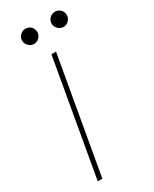

<svg xmlns="http://www.w3.org/2000/svg" viewBox="-170 -678 578 722"><g transform="rotate(-30 119.5 -316.5)"><path d="M27 0 115 -501H135L47 0ZM78 -567Q65 -567 55 -577Q45 -587 45 -600Q45 -614 55 -623.5Q65 -633 78 -633Q92 -633 101.5 -623.5Q111 -614 111 -600Q111 -587 101.5 -577Q92 -567 78 -567ZM206 -567Q193 -567 183 -577Q173 -587 173 -600Q173 -614 183 -623.5Q193 -633 206 -633Q220 -633 229.5 -623.5Q239 -614 239 -600Q239 -587 229.5 -577Q220 -567 206 -567Z"/></g></svg>

Font: DM Sans 18pt Thin
Style: Italic
Weight: 250
Italic angle: -10°
Designer: Colophon Foundry, Jonny Pinhorn
Foundry: Colophon Foundry
Version: Version 4.004;gftools[0.9.30]